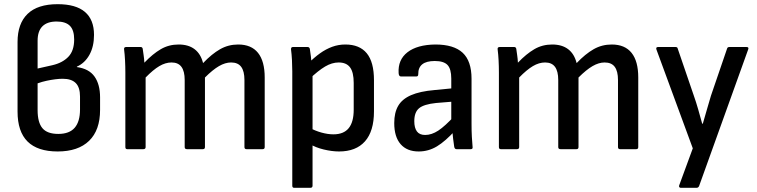

<svg xmlns="http://www.w3.org/2000/svg" viewBox="-20 -714 3621 919"><path d="M256 11Q160 11 112 -36.5Q64 -84 64 -180V-513Q64 -601 112 -647.5Q160 -694 256 -694Q343 -694 386.5 -657Q430 -620 430 -547Q430 -491 408 -451.5Q386 -412 348 -395V-393Q406 -385 432.5 -347.5Q459 -310 459 -248V-188Q459 -91 406.5 -40Q354 11 256 11ZM259 -73Q312 -73 337.5 -102.5Q363 -132 363 -190V-252Q363 -296 342.5 -316.5Q322 -337 280 -337Q264 -337 244.5 -334.5Q225 -332 203.5 -327.5Q182 -323 160 -315V-187Q160 -128 183 -100.5Q206 -73 259 -73ZM160 -386 231 -402Q279 -413 307 -442Q335 -471 335 -525Q335 -570 314.5 -590.5Q294 -611 251 -611Q206 -611 183 -588Q160 -565 160 -519Z M589 0Q580 0 580 -10V-366Q580 -396 578.5 -425Q577 -454 574 -477Q572 -489 584 -489H653Q661 -489 663 -481Q665 -466 667.5 -449.5Q670 -433 671 -414Q711 -456 749.5 -478.5Q788 -501 835 -501Q882 -501 911.5 -478.5Q941 -456 952 -412Q994 -456 1033.5 -478.5Q1073 -501 1120 -501Q1183 -501 1215 -461Q1247 -421 1247 -343V-10Q1247 0 1237 0H1160Q1150 0 1150 -10V-331Q1150 -373 1134.5 -394Q1119 -415 1086 -415Q1058 -415 1028 -397.5Q998 -380 961 -343V-10Q961 0 951 0H875Q864 0 864 -10V-331Q864 -373 848.5 -394Q833 -415 801 -415Q772 -415 742.5 -397.5Q713 -380 677 -343V-10Q677 0 666 0Z M1603 11Q1569 11 1529.5 1.5Q1490 -8 1463 -25L1461 -103Q1488 -88 1518.5 -79.5Q1549 -71 1576 -71Q1625 -71 1649 -100.5Q1673 -130 1673 -189V-317Q1673 -368 1655.5 -391.5Q1638 -415 1601 -415Q1569 -415 1536 -395.5Q1503 -376 1459 -334L1454 -409Q1484 -439 1512 -459Q1540 -479 1570 -490Q1600 -501 1633 -501Q1701 -501 1735.5 -459Q1770 -417 1770 -330V-181Q1770 -86 1727 -37.5Q1684 11 1603 11ZM1388 185Q1379 185 1379 175V-373Q1379 -398 1377.5 -426.5Q1376 -455 1373 -477Q1372 -489 1382 -489H1452Q1461 -489 1463 -480Q1465 -466 1468 -444Q1471 -422 1470 -408L1476 -364V175Q1476 185 1465 185Z M2165 0Q2156 0 2154 -12Q2152 -24 2149 -49Q2146 -74 2145 -96L2140 -128V-338Q2140 -384 2122 -403Q2104 -422 2061 -422Q1981 -422 1982 -359Q1982 -348 1973 -348H1899Q1889 -348 1888 -364Q1884 -428 1930.5 -464Q1977 -500 2064 -501Q2152 -501 2194.5 -461.5Q2237 -422 2237 -337V-122Q2237 -87 2238.5 -59.5Q2240 -32 2242 -11Q2244 0 2233 0ZM1984 11Q1928 11 1897.5 -24Q1867 -59 1867 -125Q1867 -175 1886 -207.5Q1905 -240 1947.5 -258.5Q1990 -277 2060 -283L2153 -292V-228L2067 -221Q2009 -215 1986 -196Q1963 -177 1963 -134Q1963 -102 1975.5 -85Q1988 -68 2015 -68Q2046 -68 2078 -89Q2110 -110 2157 -161L2160 -91Q2112 -38 2071.5 -13.5Q2031 11 1984 11Z M2377 0Q2368 0 2368 -10V-366Q2368 -396 2366.5 -425Q2365 -454 2362 -477Q2360 -489 2372 -489H2441Q2449 -489 2451 -481Q2453 -466 2455.5 -449.5Q2458 -433 2459 -414Q2499 -456 2537.5 -478.5Q2576 -501 2623 -501Q2670 -501 2699.5 -478.5Q2729 -456 2740 -412Q2782 -456 2821.5 -478.5Q2861 -501 2908 -501Q2971 -501 3003 -461Q3035 -421 3035 -343V-10Q3035 0 3025 0H2948Q2938 0 2938 -10V-331Q2938 -373 2922.5 -394Q2907 -415 2874 -415Q2846 -415 2816 -397.5Q2786 -380 2749 -343V-10Q2749 0 2739 0H2663Q2652 0 2652 -10V-331Q2652 -373 2636.5 -394Q2621 -415 2589 -415Q2560 -415 2530.5 -397.5Q2501 -380 2465 -343V-10Q2465 0 2454 0Z M3238 185Q3234 185 3231.5 181.5Q3229 178 3231 173L3296 -4L3122 -477Q3118 -489 3130 -489H3213Q3223 -489 3224 -481L3301 -256Q3312 -225 3322 -190Q3332 -155 3341 -122H3344Q3353 -155 3363.5 -189.5Q3374 -224 3383 -256L3460 -481Q3462 -489 3471 -489H3553Q3566 -489 3561 -477L3326 177Q3322 185 3314 185Z"/></svg>

Font: Sofia Sans Semi Condensed SemiBold
Style: Regular
Weight: 600
Designer: Botio Nikoltchev, Ani Petrova
Foundry: lettersoup
Version: Version 4.100